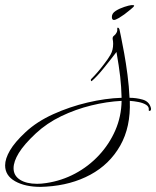

<svg xmlns="http://www.w3.org/2000/svg" viewBox="-351 -361 610 750"><path d="M94 -283Q86 -283 86 -295Q86 -309 101 -318.5Q116 -328 134.5 -334Q153 -340 162 -341H167Q173 -341 173 -339Q173 -335 159 -324L135 -305Q129 -301 123 -297Q117 -293 112 -290Q100 -283 94 -283ZM-192 369Q-253 369 -292 347Q-331 325 -331 285Q-331 259 -312 226.5Q-293 194 -251 155Q-207 114 -143 85Q-79 56 -9 39.5Q61 23 124 21Q123 -22 118.5 -61.5Q114 -101 104 -158Q82 -129 54.5 -95Q27 -61 7 -44H6Q5 -44 4 -47Q3 -50 5 -52Q31 -78 55 -110Q70 -129 80.5 -147Q91 -165 91 -190Q91 -195 90.5 -199.5Q90 -204 89 -209V-211Q89 -216 91.5 -219Q94 -222 97 -224Q100 -226 104 -233Q108 -240 107 -247V-249Q107 -253 109 -253Q115 -253 117 -240Q117 -240 122 -216Q127 -192 134 -153.5Q141 -115 147 -69Q153 -23 155 21Q181 21 206 28Q231 35 238 59Q239 61 239 64Q239 71 234.5 72Q230 73 230 69Q232 56 220 48.5Q208 41 190 37.5Q172 34 156 33Q160 135 118.5 208Q77 281 2 321.5Q-73 362 -170 368Q-175 368 -181 368.5Q-187 369 -192 369ZM-206 357Q-189 357 -170 354Q-110 345 -57.5 317Q-5 289 35.5 245.5Q76 202 99.5 148Q123 94 124 33Q66 36 5 51Q-56 66 -112 93Q-168 120 -211 160Q-257 203 -277.5 236.5Q-298 270 -298 296Q-298 325 -273 341Q-248 357 -206 357Z"/></svg>

Font: Grey Qo
Style: Regular
Weight: 400
Designer: Robert E. Leuschke
Foundry: Robert E. Leuschke
Version: Version 2.010